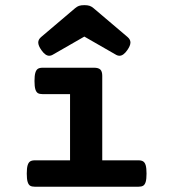

<svg xmlns="http://www.w3.org/2000/svg" viewBox="-20 -708 640 728"><path d="M367.7 -420.4V-100.1H504.9Q516.6 -100.1 522.9 -95.9Q529.3 -91.8 532.5 -81.1Q535.6 -70.3 535.6 -49.8Q535.6 -29.3 532.5 -18.6Q529.3 -7.8 522.9 -3.9Q516.6 0 504.9 0H112.3Q100.6 0 94.2 -3.9Q87.9 -7.8 84.7 -18.6Q81.5 -29.3 81.5 -49.8Q81.5 -70.3 84.7 -81.1Q87.9 -91.8 94.2 -95.9Q100.6 -100.1 112.3 -100.1H245.6V-351.1H141.6Q129.9 -351.1 123.5 -355Q117.2 -358.9 114 -369.6Q110.8 -380.4 110.8 -400.9Q110.8 -421.4 114 -432.1Q117.2 -442.9 123.5 -447Q129.9 -451.2 141.6 -451.2H336.9Q353.5 -451.2 360.6 -444.1Q367.7 -437 367.7 -420.4ZM334.5 -677.2 463.9 -567.4Q474.6 -558.1 474.6 -546.9Q474.6 -534.7 462.4 -517.6Q447.8 -496.6 433.1 -496.6Q425.3 -496.6 417 -502L299.8 -569.3L182.6 -502Q174.3 -496.6 166.5 -496.6Q151.9 -496.6 137.2 -517.6Q125 -534.7 125 -546.9Q125 -558.1 135.7 -567.4L265.1 -677.2Q272 -683.1 279.5 -685.8Q287.1 -688.5 299.8 -688.5Q312.5 -688.5 320.1 -685.8Q327.6 -683.1 334.5 -677.2Z"/></svg>

Font: Courier Prime
Style: Bold
Weight: 700
Designer: Alan Dague-Greene, Quote-Unquote Apps
Foundry: Quote-Unquote Apps
Version: Version 3.018